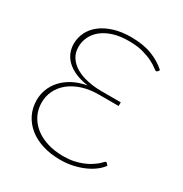

<svg xmlns="http://www.w3.org/2000/svg" viewBox="-167 -837 926 972"><g transform="rotate(30 296.0 -351.0)"><path d="M542.5 -85.5Q530 -67.5 508.5 -50.8Q487 -34 458.2 -21Q429.5 -8 394.2 0Q359 8 319.5 8Q262.5 8 215.8 -6.8Q169 -21.5 135.8 -48.5Q102.5 -75.5 84.2 -113Q66 -150.5 66 -196Q66 -227.5 77.5 -258.2Q89 -289 112.2 -315Q135.5 -341 170.5 -360Q205.5 -379 252.5 -387.5Q207.5 -394 175.8 -408.5Q144 -423 124.2 -442.8Q104.5 -462.5 95.2 -486.2Q86 -510 86 -535Q86 -572 102 -604Q118 -636 148.5 -659.5Q179 -683 222.8 -696.5Q266.5 -710 321.5 -710Q393.5 -710 444.8 -690Q496 -670 531 -637.5L525 -628.5Q521.5 -623.5 516.5 -623.5Q511.5 -623.5 499.2 -633.5Q487 -643.5 464.2 -655.2Q441.5 -667 406.5 -677Q371.5 -687 321 -687Q270 -687 231.5 -674.8Q193 -662.5 167 -641.5Q141 -620.5 127.8 -592.8Q114.5 -565 114.5 -534Q114.5 -499.5 131.5 -473.8Q148.5 -448 177.5 -431.2Q206.5 -414.5 245.5 -406Q284.5 -397.5 328 -397.5H440.5V-376H326.5Q270 -376 226.8 -361.5Q183.5 -347 154 -322.5Q124.5 -298 109.2 -265.5Q94 -233 94 -197.5Q94 -157.5 110.5 -124.2Q127 -91 157 -66.8Q187 -42.5 229.5 -29Q272 -15.5 324 -15.5Q357 -15.5 384.2 -21.2Q411.5 -27 433 -35.8Q454.5 -44.5 470.8 -54.8Q487 -65 497.8 -73.8Q508.5 -82.5 514 -88.8Q519.5 -95 520.5 -95.5Q522.5 -97 523.8 -98Q525 -99 527 -99Q530 -99 532.5 -96.5Z"/></g></svg>

Font: Lato 2
Style: Regular
Weight: 200
Designer: Lukasz Dziedzic with Adam Twardoch and Botio Nikoltchev
Foundry: tyPoland Lukasz Dziedzic
Version: Version 2.015; 2015-08-06; http://www.latofonts.com/